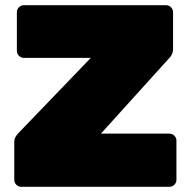

<svg xmlns="http://www.w3.org/2000/svg" viewBox="-20 -720 733 740"><path d="M62 0Q51 0 43 -8Q35 -16 35 -27V-171Q35 -185 40.5 -193.5Q46 -202 50 -206L330 -497H72Q61 -497 53 -505Q45 -513 45 -524V-673Q45 -684 53 -692Q61 -700 72 -700H620Q631 -700 639 -692Q647 -684 647 -673V-531Q647 -521 643.5 -512.5Q640 -504 634 -498L369 -205H633Q644 -205 652 -197Q660 -189 660 -178V-27Q660 -16 652 -8Q644 0 633 0Z"/></svg>

Font: Rubik Black
Style: Regular
Weight: 900
Designer: Hubert and Fischer
Foundry: Hubert and Fischer
Version: Version 2.300;gftools[0.9.30]